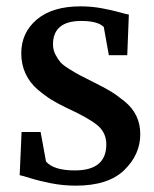

<svg xmlns="http://www.w3.org/2000/svg" viewBox="-20 -577 485 605"><path d="M219 8Q179 8 141 0.5Q103 -7 76 -15.5Q49 -24 42 -25L48 -161H108L125 -68Q149 -40 216 -40Q315 -40 315 -122Q315 -160 285.5 -183.5Q256 -207 190 -237Q163 -250 142.5 -262.5Q122 -275 98 -295.5Q74 -316 60.5 -345Q47 -374 47 -409Q47 -474 96 -515.5Q145 -557 234 -557Q268 -557 300.5 -551Q333 -545 356 -538.5Q379 -532 386 -531L381 -403H323L307 -492Q288 -511 236 -511Q147 -511 147 -437Q147 -420 154.5 -405.5Q162 -391 170 -381.5Q178 -372 199 -359Q220 -346 232.5 -339.5Q245 -333 275 -318Q307 -302 326.5 -290.5Q346 -279 371.5 -258.5Q397 -238 409.5 -212Q422 -186 422 -154Q422 -90 371.5 -41Q321 8 219 8Z"/></svg>

Font: Aikya SemiBold
Style: Regular
Weight: 600
Designer: Neelakash Kshetrimayum (Latin subset based on Merriweather by Eben Sorkin)
Foundry: Brand New Type
Version: Version 1.00 b005